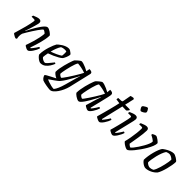

<svg xmlns="http://www.w3.org/2000/svg" viewBox="147 -1834 3141 3141"><g transform="rotate(45 1717.5 -263.5)"><path d="M124 0Q113 0 94.5 -8.5Q76 -17 60.5 -28Q45 -39 42 -46Q46 -60 55.5 -92.5Q65 -125 77.5 -169.5Q90 -214 104 -264Q112 -296 119 -328.5Q126 -361 130.5 -385.5Q135 -410 135 -417Q135 -428 127.5 -432Q120 -436 108 -436H55Q55 -452 61 -467Q86 -478 117.5 -489Q149 -500 169 -500Q218 -500 218 -454Q218 -445 212.5 -422Q207 -399 198 -367.5Q189 -336 179 -303.5Q169 -271 159 -243Q149 -215 143 -199L147 -195Q163 -229 184.5 -270Q206 -311 230.5 -351.5Q255 -392 279.5 -425.5Q304 -459 326.5 -479.5Q349 -500 367 -500Q381 -500 400 -491.5Q419 -483 437 -470.5Q455 -458 468 -446Q481 -434 483 -428Q483 -391 475 -345Q467 -299 454.5 -252.5Q442 -206 429.5 -165.5Q417 -125 407.5 -98.5Q398 -72 396 -66L408 -59Q417 -67 433.5 -88.5Q450 -110 467 -134Q484 -158 494 -176Q503 -176 509.5 -171.5Q516 -167 518 -164Q512 -143 498 -115Q484 -87 466 -61Q448 -35 429.5 -17.5Q411 0 396 0Q383 0 365 -7.5Q347 -15 332.5 -25Q318 -35 316 -43Q320 -54 332.5 -90.5Q345 -127 360 -177.5Q375 -228 387 -283Q399 -338 403 -387Q392 -401 373 -413Q354 -425 346 -425Q339 -425 321 -403.5Q303 -382 279 -348Q255 -314 229.5 -274Q204 -234 181 -196Q158 -158 143 -130Q134 -101 134 -68Q134 -54 135.5 -41.5Q137 -29 141 -14Q139 -11 135 -7Q131 -3 124 0Z M693 0Q679 0 657 -12Q635 -24 613.5 -43.5Q592 -63 580 -84Q579 -129 588 -177.5Q597 -226 611 -270.5Q625 -315 639.5 -349.5Q654 -384 665 -402Q674 -412 694 -428.5Q714 -445 740.5 -461.5Q767 -478 797 -489Q827 -500 857 -500Q872 -500 891.5 -489Q911 -478 926.5 -464Q942 -450 943 -441Q939 -408 924 -373Q909 -338 896 -319Q878 -300 841.5 -279Q805 -258 759.5 -237.5Q714 -217 668 -201Q655 -137 654 -101Q663 -85 689.5 -70.5Q716 -56 736 -56Q753 -56 779.5 -86.5Q806 -117 854 -177Q861 -176 867 -172Q873 -168 875 -164Q862 -130 838 -92Q814 -54 778.5 -27Q743 0 693 0ZM679 -252Q728 -269 778.5 -292Q829 -315 858 -337Q859 -346 860.5 -357.5Q862 -369 862 -378Q863 -394 862.5 -409.5Q862 -425 859 -436Q848 -438 838.5 -439Q829 -440 820 -440Q799 -440 781 -435.5Q763 -431 748 -424Q727 -394 709 -347.5Q691 -301 679 -252Z M1112 200Q1101 200 1078 197.5Q1055 195 1027 190Q999 185 973 179Q947 173 930 166Q904 147 892.5 125.5Q881 104 879 91Q882 83 910 67Q938 51 977.5 31Q1017 11 1055 -9Q1024 -22 998.5 -43.5Q973 -65 970 -75Q969 -112 976.5 -156.5Q984 -201 995.5 -246Q1007 -291 1019 -329.5Q1031 -368 1040.5 -393Q1050 -418 1053 -422Q1059 -429 1072.5 -442Q1086 -455 1101.5 -468.5Q1117 -482 1131 -491Q1145 -500 1153 -500Q1170 -500 1198 -491.5Q1226 -483 1258 -469Q1290 -455 1319 -438L1331 -500Q1342 -500 1357.5 -497.5Q1373 -495 1385.5 -487Q1398 -479 1398 -462Q1398 -460 1397.5 -455Q1397 -450 1395 -442L1307 -67Q1296 -22 1275 25Q1254 72 1227 111.5Q1200 151 1170.5 175.5Q1141 200 1112 200ZM1102 -71Q1107 -71 1126.5 -96.5Q1146 -122 1173 -162.5Q1200 -203 1228 -248Q1256 -293 1278.5 -332Q1301 -371 1312 -394Q1267 -410 1221 -419.5Q1175 -429 1134 -432Q1123 -419 1110.5 -386.5Q1098 -354 1087 -312Q1076 -270 1066.5 -228.5Q1057 -187 1052 -154.5Q1047 -122 1047 -110Q1055 -96 1074.5 -83.5Q1094 -71 1102 -71ZM1147 145Q1192 90 1229 -42L1282 -233Q1288 -257 1295 -276.5Q1302 -296 1306 -301L1301 -304Q1276 -258 1248.5 -207.5Q1221 -157 1192 -110Q1163 -63 1134 -28Q1122 -13 1099.5 4.5Q1077 22 1051.5 40Q1026 58 1004 73Q982 88 971 97Q984 106 1015.5 117Q1047 128 1083 136.5Q1119 145 1147 145Z M1574 0Q1559 0 1539 -9Q1519 -18 1500 -31Q1481 -44 1468 -56.5Q1455 -69 1453 -75Q1453 -112 1460 -157Q1467 -202 1478.5 -247Q1490 -292 1502 -330.5Q1514 -369 1524 -394Q1534 -419 1537 -423Q1542 -430 1555.5 -442.5Q1569 -455 1584.5 -468Q1600 -481 1614.5 -490.5Q1629 -500 1637 -500Q1654 -500 1682 -491.5Q1710 -483 1742.5 -468.5Q1775 -454 1804 -437L1810 -500Q1880 -500 1880 -454Q1880 -438 1868 -384.5Q1856 -331 1836 -249.5Q1816 -168 1791 -66L1802 -59Q1812 -69 1826.5 -89Q1841 -109 1856.5 -132.5Q1872 -156 1883 -176Q1891 -176 1898 -172Q1905 -168 1907 -164Q1901 -143 1887.5 -115Q1874 -87 1857 -61Q1840 -35 1822 -17.5Q1804 0 1789 0Q1776 0 1757.5 -7.5Q1739 -15 1724.5 -25Q1710 -35 1707 -42L1760 -218Q1769 -248 1777.5 -271Q1786 -294 1790 -301L1784 -304Q1766 -270 1744.5 -229Q1723 -188 1699.5 -147.5Q1676 -107 1653 -73.5Q1630 -40 1609.5 -20Q1589 0 1574 0ZM1586 -71Q1591 -70 1610.5 -96Q1630 -122 1657 -162.5Q1684 -203 1712 -247.5Q1740 -292 1762.5 -331.5Q1785 -371 1795 -394Q1751 -410 1705 -419.5Q1659 -429 1618 -432Q1607 -419 1594.5 -387Q1582 -355 1571 -313Q1560 -271 1550.5 -229Q1541 -187 1536 -155Q1531 -123 1531 -110Q1540 -95 1559 -83Q1578 -71 1586 -71Z M2052 0Q2039 0 2019.5 -7.5Q2000 -15 1984 -25Q1968 -35 1966 -42Q1982 -98 1998.5 -158.5Q2015 -219 2029.5 -275Q2044 -331 2055 -376.5Q2066 -422 2071 -450L1993 -461Q1993 -487 1998 -498L2067 -501Q2077 -502 2083 -506.5Q2089 -511 2091 -524L2116 -663Q2126 -668 2143.5 -671.5Q2161 -675 2178 -676L2192 -660L2155 -500H2261L2270 -488Q2264 -476 2254 -464Q2244 -452 2233 -445L2144 -448L2053 -66L2063 -59Q2072 -68 2087.5 -88Q2103 -108 2120 -132Q2137 -156 2148 -176Q2156 -176 2162.5 -172Q2169 -168 2172 -164Q2166 -143 2152 -115Q2138 -87 2120.5 -61Q2103 -35 2084.5 -17.5Q2066 0 2052 0Z M2358 0Q2345 0 2326 -7.5Q2307 -15 2292 -25Q2277 -35 2275 -42Q2280 -56 2290.5 -94.5Q2301 -133 2313.5 -182Q2326 -231 2337.5 -280Q2349 -329 2357 -366Q2365 -403 2365 -417Q2365 -428 2358 -432Q2351 -436 2339 -436H2285Q2285 -444 2287 -453.5Q2289 -463 2292 -467Q2315 -478 2347 -489Q2379 -500 2400 -500Q2448 -500 2448 -454Q2448 -429 2422.5 -329Q2397 -229 2359 -66L2369 -59Q2379 -69 2394 -89.5Q2409 -110 2425 -133.5Q2441 -157 2451 -176Q2460 -176 2466 -172Q2472 -168 2475 -164Q2469 -142 2455.5 -114.5Q2442 -87 2425 -60.5Q2408 -34 2390 -17Q2372 0 2358 0ZM2411 -606Q2403 -606 2393 -617.5Q2383 -629 2375.5 -644.5Q2368 -660 2368 -670Q2368 -681 2384.5 -694Q2401 -707 2421 -717Q2441 -727 2450 -727Q2458 -727 2467.5 -715Q2477 -703 2484 -687.5Q2491 -672 2491 -661Q2491 -650 2475 -637Q2459 -624 2440 -615Q2421 -606 2411 -606Z M2695 0Q2681 0 2657 -11Q2633 -22 2609.5 -39Q2586 -56 2574 -74Q2588 -125 2599 -187Q2610 -249 2616.5 -308.5Q2623 -368 2623 -412Q2623 -428 2616.5 -432Q2610 -436 2597 -436H2543Q2543 -453 2550 -467Q2575 -478 2606.5 -489Q2638 -500 2658 -500Q2706 -500 2706 -452Q2706 -419 2700.5 -370.5Q2695 -322 2686.5 -269.5Q2678 -217 2670 -171.5Q2662 -126 2658 -100Q2667 -89 2684.5 -77Q2702 -65 2712 -65Q2726 -75 2749.5 -104Q2773 -133 2799 -172.5Q2825 -212 2848.5 -253.5Q2872 -295 2886.5 -331Q2901 -367 2901 -389Q2901 -394 2889.5 -404Q2878 -414 2861.5 -424.5Q2845 -435 2829 -443Q2813 -451 2806 -454Q2806 -459 2807.5 -466.5Q2809 -474 2811 -477Q2821 -484 2842.5 -492Q2864 -500 2874 -500Q2882 -500 2899 -491Q2916 -482 2933.5 -469Q2951 -456 2963.5 -443.5Q2976 -431 2976 -425Q2976 -396 2959.5 -354Q2943 -312 2915.5 -264Q2888 -216 2855.5 -169.5Q2823 -123 2791.5 -84.5Q2760 -46 2734 -23Q2708 0 2695 0Z M3122 0Q3105 0 3081.5 -12Q3058 -24 3037.5 -42.5Q3017 -61 3008 -79Q3008 -119 3015.5 -168.5Q3023 -218 3036 -267Q3049 -316 3064.5 -355.5Q3080 -395 3095 -415Q3110 -429 3141.5 -449Q3173 -469 3211.5 -484.5Q3250 -500 3284 -500Q3297 -500 3316 -492Q3335 -484 3354.5 -472Q3374 -460 3388 -447.5Q3402 -435 3405 -426Q3405 -393 3397 -346.5Q3389 -300 3376.5 -251.5Q3364 -203 3348 -160.5Q3332 -118 3316 -93Q3280 -51 3225.5 -25.5Q3171 0 3122 0ZM3169 -56Q3180 -56 3200.5 -61Q3221 -66 3234 -73Q3248 -89 3261 -120.5Q3274 -152 3285.5 -190.5Q3297 -229 3306 -269Q3315 -309 3320.5 -343Q3326 -377 3326 -398Q3313 -414 3286.5 -428.5Q3260 -443 3238 -443Q3212 -443 3177 -427Q3157 -398 3140.5 -354Q3124 -310 3112 -261Q3100 -212 3093.5 -169Q3087 -126 3087 -100Q3099 -82 3123 -69Q3147 -56 3169 -56Z"/></g></svg>

Font: Texturina Light
Style: Italic
Weight: 300
Italic angle: -11°
Designer: Guillermo Torres Carreño
Foundry: Omnibus-Type
Version: Version 1.002; ttfautohint (v1.8.3)